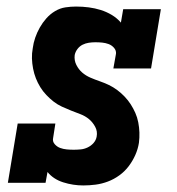

<svg xmlns="http://www.w3.org/2000/svg" viewBox="-20 -558 540 586"><path d="M234 8Q203 8 173 -1.5Q143 -11 125 -33L119 0H4L34 -181H149L142 -136Q140 -126 147 -118Q154 -110 163.5 -106.5Q173 -103 183.5 -102Q194 -101 205 -101Q215 -101 226 -102Q237 -103 247.5 -108Q258 -113 265.5 -121.5Q273 -130 275 -141Q278 -157 270.5 -171Q263 -185 251.5 -194.5Q240 -204 225.5 -209.5Q211 -215 197 -220.5Q183 -226 169 -232.5Q155 -239 143.5 -248Q132 -257 121.5 -268Q111 -279 103 -292Q95 -305 89.5 -319Q84 -333 81 -348.5Q78 -364 77.5 -379.5Q77 -395 80 -411Q82 -427 87.5 -443Q93 -459 101.5 -474Q110 -489 121.5 -502Q133 -515 148 -524Q163 -533 179.5 -535.5Q196 -538 212 -538Q232 -538 251 -535.5Q270 -533 287.5 -527.5Q305 -522 321 -512.5Q337 -503 349 -489L356 -530H471L441 -349H326L334 -394Q335 -404 328 -412Q321 -420 311.5 -423.5Q302 -427 292 -428Q282 -429 271 -429Q261 -429 251 -427.5Q241 -426 232 -421.5Q223 -417 216.5 -408.5Q210 -400 208 -390Q206 -374 213 -360Q220 -346 231 -336.5Q242 -327 256 -321Q270 -315 284.5 -310Q299 -305 312.5 -298.5Q326 -292 338 -283Q350 -274 360.5 -263Q371 -252 379 -239.5Q387 -227 393 -213.5Q399 -200 402 -184.5Q405 -169 405.5 -153.5Q406 -138 404 -122Q401 -103 393 -85Q385 -67 373 -51Q361 -35 344.5 -23Q328 -11 309.5 -4Q291 3 272 5.5Q253 8 234 8Z"/></svg>

Font: Iosevka Curly Slab HvObl
Style: Regular
Weight: 900
Italic angle: -9°
Monospace: yes
Designer: Belleve Invis
Foundry: Belleve Invis
Version: Version 11.1.0; ttfautohint (v1.8.3)